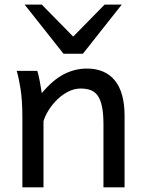

<svg xmlns="http://www.w3.org/2000/svg" viewBox="-20 -801 619 821"><path d="M351.6 -507.8Q429.7 -507.8 471.2 -456.8Q512.7 -405.8 512.7 -305.2V0H422.4V-268.6Q422.4 -314.5 416.3 -344.2Q410.2 -374 398.2 -391.4Q386.2 -408.7 367.9 -415.5Q349.6 -422.4 324.7 -422.4Q298.3 -422.4 273.2 -409.9Q248 -397.5 227.1 -377.7Q206.1 -357.9 189.9 -333Q173.8 -308.1 166 -283.2V0H75.7V-300.3Q75.7 -372.6 67.6 -422.6Q59.6 -472.7 51.3 -498H139.2Q142.1 -490.2 145 -477.8Q147.9 -465.3 150.4 -451.7Q152.8 -438 155 -424.8Q157.2 -411.6 158.7 -402.8Q205.1 -458.5 252.4 -483.2Q299.8 -507.8 351.6 -507.8ZM158.7 -781.2 293 -644.5 427.2 -781.2H500.5L334.5 -571.3H251.5L85.4 -781.2Z"/></svg>

Font: Andika DR AuSIL
Style: Regular
Weight: 400
Designer: Annie Olsen & Victor Gaultney
Foundry: SIL International
Version: Version 0.003